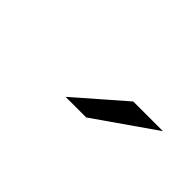

<svg xmlns="http://www.w3.org/2000/svg" viewBox="-7 -834 366 366"><g transform="rotate(45 176.0 -651.5)"><path d="M136.5 -609H192L314 -694H234Z"/></g></svg>

Font: Anybody SemiExpanded
Style: Italic
Weight: 400
Width: 6
Italic angle: -10°
Version: Version 1.113;gftools[0.9.25]